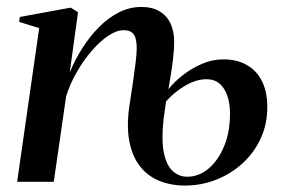

<svg xmlns="http://www.w3.org/2000/svg" viewBox="-20 -536 827 566"><path d="M185.5 -322Q201 -360 223 -394.5Q245 -429 272 -456.2Q299 -483.5 330.5 -499.5Q362 -515.5 397 -515.5Q429.5 -515.5 451 -502.2Q472.5 -489 483 -466Q493.5 -443 493.5 -412Q493.5 -394 490.8 -368.8Q488 -343.5 484 -318Q480 -292.5 476.5 -273Q492.5 -293.5 517.8 -313.5Q543 -333.5 574 -347.2Q605 -361 638 -361Q679 -361 708 -344.2Q737 -327.5 752.5 -296.2Q768 -265 768 -220.5Q768 -170 748.5 -127.8Q729 -85.5 695 -54.5Q661 -23.5 617.2 -6.2Q573.5 11 525.5 11Q483 11 448.2 -3.5Q413.5 -18 390.8 -48.2Q368 -78.5 360.2 -125.8Q352.5 -173 363.5 -237.5Q368 -267 372.5 -297.2Q377 -327.5 380 -353Q383 -378.5 383 -393.5Q383 -411.5 379.5 -423.5Q376 -435.5 367.5 -441.2Q359 -447 344 -447Q323.5 -447 299 -430.5Q274.5 -414 250.5 -386.2Q226.5 -358.5 206.5 -323.8Q186.5 -289 175 -252.5L138.5 0H30.5L95.5 -453L36.5 -471.5L38.5 -486L188.5 -513.5L210 -500ZM462 -183Q455.5 -122 463.2 -85Q471 -48 489.5 -31.5Q508 -15 532 -15Q566 -15 594.5 -38.8Q623 -62.5 640.5 -104.5Q658 -146.5 658 -200.5Q658 -231.5 650 -254.2Q642 -277 626.8 -289.8Q611.5 -302.5 588.5 -302.5Q567 -302.5 545.5 -293.2Q524 -284 504.5 -269.2Q485 -254.5 469.5 -237Z"/></svg>

Font: Merriweather 144pt Medium
Style: Italic
Weight: 500
Italic angle: -7.8°
Version: Version 2.101